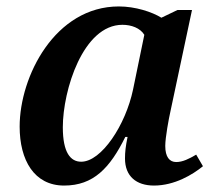

<svg xmlns="http://www.w3.org/2000/svg" viewBox="-20 -566 673 596"><path d="M179 10C270 10 321 -44 369 -141H376C370 -112 368 -94 368 -74C368 -19 403 10 458 10C522 10 578 -24 610 -50L589 -86C567 -73 547 -63 527 -63C506 -63 493 -79 493 -113C493 -139 504 -198 509 -220L576 -535H531L481 -511C452 -529 400 -546 349 -546C151 -546 41 -329 41 -173C41 -69 86 10 179 10ZM232 -64C199 -64 175 -92 175 -171C175 -286 238 -489 360 -489C388 -489 415 -479 428 -458L393 -288C370 -178 295 -64 232 -64Z"/></svg>

Font: Noto Serif SemiBold
Style: Italic
Weight: 600
Italic angle: -12°
Designer: Monotype Design Team
Foundry: Monotype Imaging Inc.
Version: Version 2.014